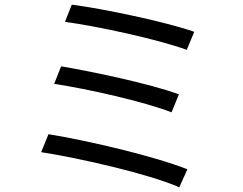

<svg xmlns="http://www.w3.org/2000/svg" viewBox="-20 -777 1040 822"><path d="M287.3 -757.1 258.1 -683.3C396.2 -665.3 658.3 -608 779.6 -563.6L811.7 -640.8C685.7 -684.8 417.2 -740.5 287.3 -757.1ZM241.7 -493.1 211.9 -418C353.9 -396.7 598 -341.6 714.4 -296.1L746 -373.1C621.2 -418.8 378.5 -469.7 241.7 -493.1ZM187.4 -202.4 156.3 -125.6C317.5 -100.4 615.2 -33.4 747.6 24.8L782.2 -52.1C645.5 -107.2 354.7 -175.7 187.4 -202.4Z"/></svg>

Font: Source Han Sans JP VF
Style: Regular
Weight: 250
Designer: Ryoko NISHIZUKA 西塚涼子 (kana, bopomofo & ideographs); Paul D. Hunt (Latin, Greek & Cyrillic); Sandoll Communications 산돌커뮤니
Foundry: Adobe
Version: Version 2.004;hotconv 1.0.118;makeotfexe 2.5.65603